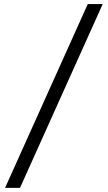

<svg xmlns="http://www.w3.org/2000/svg" viewBox="-20 -801 528 941"><path d="M483.4 -781.2 78.1 119.6H4.9L410.2 -781.2Z"/></svg>

Font: Lesson One
Style: Regular
Weight: 400
Designer: But Ko, Victor Gaultney, Annie Olsen, Julie Remington, Don Collingsworth, Eric Hays, Becca Hirsbrunner
Version: Version 1.100